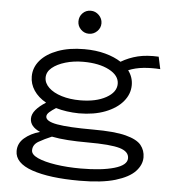

<svg xmlns="http://www.w3.org/2000/svg" viewBox="-57 -714 863 939"><g transform="rotate(5 375.0 -244.5)"><path d="M336 -156Q274 -157 223 -172Q204 -160 191.5 -149Q179 -138 179 -127Q179 -103 235.5 -93Q292 -83 413 -83Q518 -83 573.5 -68.5Q629 -54 649.5 -28.5Q670 -3 670 31Q670 68 640 100Q610 132 543.5 152Q477 172 368 172Q220 172 134.5 142.5Q49 113 49 54Q49 16 79 -10Q109 -36 155 -49Q105 -71 105 -110Q105 -132 122.5 -153Q140 -174 172 -194Q133 -216 112 -247.5Q91 -279 91 -316Q91 -360 121 -395Q151 -430 206.5 -450.5Q262 -471 336 -471Q393 -471 439 -458.5Q485 -446 517 -425Q556 -448 599.5 -458.5Q643 -469 701 -466L714 -406Q671 -409 631.5 -405Q592 -401 558 -387Q582 -355 582 -316Q582 -272 551.5 -235.5Q521 -199 465.5 -177.5Q410 -156 336 -156ZM336 -220Q414 -220 463.5 -247.5Q513 -275 513 -316Q513 -357 463.5 -383Q414 -409 336 -409Q289 -409 248.5 -397Q208 -385 183.5 -364.5Q159 -344 159 -316Q159 -289 182 -267Q205 -245 245.5 -232.5Q286 -220 336 -220ZM124 44Q124 65 157 80Q190 95 246 103.5Q302 112 369 112Q471 112 533 94Q595 76 595 42Q595 9 549.5 -4.5Q504 -18 390 -18Q338 -18 294 -21Q250 -24 215 -31Q179 -16 151.5 0Q124 16 124 44ZM351 -548Q328 -548 311.5 -564.5Q295 -581 295 -604Q295 -628 311 -644.5Q327 -661 351 -661Q374 -661 391 -644Q408 -627 408 -604Q408 -581 391 -564.5Q374 -548 351 -548Z"/></g></svg>

Font: Inconsolata ExtraExpanded
Style: Regular
Weight: 400
Width: 8
Monospace: yes
Designer: Raph Levien, Cyreal, Brenton Simpson
Foundry: Raph Levien, Cyreal, Google
Version: Version 3.000; ttfautohint (v1.8.2.53-6de2)